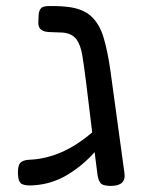

<svg xmlns="http://www.w3.org/2000/svg" viewBox="-20 -602 486 631"><path d="M91 7Q67 9 53.5 3.5Q40 -2 39 -30Q38 -57 46.5 -66.5Q55 -76 76 -77Q183 -81 283 -167L262 -339Q256 -386 250.5 -420Q245 -454 231 -473Q217 -492 186 -495Q161 -496 145 -496.5Q129 -497 121 -501Q105 -508 106 -530L107 -553Q108 -568 115.5 -575.5Q123 -583 146 -582Q150 -582 163.5 -582Q177 -582 197 -580Q250 -575 278.5 -549.5Q307 -524 320.5 -478.5Q334 -433 343 -369L389 -33Q395 9 344 9Q317 9 309.5 -1.5Q302 -12 300 -31L291 -102Q252 -58 201.5 -27.5Q151 3 91 7Z"/></svg>

Font: Fredoka
Style: Regular
Weight: 400
Designer: Ben Nathan
Foundry: Milena B. Brandão, Ben Nathan
Version: Version 2.001